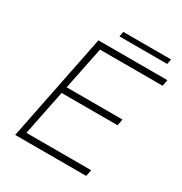

<svg xmlns="http://www.w3.org/2000/svg" viewBox="-186 -950 1032 1088"><g transform="rotate(30 330.0 -406.0)"><path d="M613 -779H300.5L306.5 -812H619ZM532.5 0H68L208.5 -700H660L652 -659H242.5L185.5 -379.5H551L543 -337.5H177L117 -42H541Z"/></g></svg>

Font: Argentum Sans ExtraLight
Style: Italic
Weight: 200
Italic angle: -11°
Designer: Julieta Ulanovsky (font), Cristiano Sobral (main changes and remaster)
Foundry: Julieta Ulanovsky (font), Cristiano Sobral (main changes and remaster)
Version: Version 2.007;June 15, 2022;FontCreator 14.0.0.2814 64-bit; 